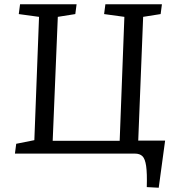

<svg xmlns="http://www.w3.org/2000/svg" viewBox="-20 -720 811 900"><path d="M227 -60H541L563 -641L468 -654L474 -700H739L733 -654L651 -641L628 -61H754L724 160L668 157Q670 92 665 58Q660 24 647.5 12Q635 0 612 0H50L56 -46L141 -63L163 -641L68 -654L74 -700H339L333 -654L251 -641Z"/></svg>

Font: Literata 12pt
Style: Italic
Weight: 400
Italic angle: -2°
Designer: Latin by Veronika Burian and Jose Scaglione. Greek by Irene Vlachou. Cyrillic by Vera Evstafieva
Foundry: TypeTogether
Version: Version 3.002